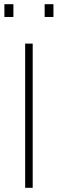

<svg xmlns="http://www.w3.org/2000/svg" viewBox="-20 -896 276 916"><path d="M100 0V-688H136V0ZM1 -815V-876H44V-815ZM193 -815V-876H235V-815Z"/></svg>

Font: Saira SemiCondensed Thin
Style: Regular
Weight: 250
Width: 4
Designer: Hector Gatti with collaboration of the Omnibus-Type team
Foundry: Omnibus-Type
Version: Version 1.101